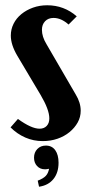

<svg xmlns="http://www.w3.org/2000/svg" viewBox="-20 -525 336 728"><path d="M240 -432Q212 -457 183 -457Q163 -457 151 -444.5Q139 -432 139 -412Q139 -386 156 -358L267 -167Q286 -136 286 -105Q286 -81 274.5 -60.5Q263 -40 243.5 -24Q224 -8 198 1Q172 10 142 10Q107 10 76 -3.5Q45 -17 20 -42L48 -74Q99 -37 130 -37Q147 -37 157 -47.5Q167 -58 167 -76Q167 -93 158.5 -115.5Q150 -138 134 -165L46 -313Q21 -355 21 -390Q21 -414 31.5 -435Q42 -456 61 -471.5Q80 -487 105 -496Q130 -505 159 -505Q223 -505 271 -463ZM166 115Q156 117 151 117Q132 117 120.5 104.5Q109 92 109 73Q109 53 121.5 40Q134 27 154 27Q177 27 189.5 44.5Q202 62 202 92Q202 130 182.5 154Q163 178 128 183L123 160Q144 152 153.5 142Q163 132 166 115Z"/></svg>

Font: Moniqa ExtBd Paragraph
Style: Regular
Weight: 800
Designer: Rajesh Rajput
Foundry: Rajesh Rajput
Version: Version 1.000